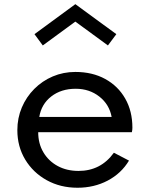

<svg xmlns="http://www.w3.org/2000/svg" viewBox="-20 -866 701 902"><path d="M344 16Q422 16 485.8 -17.5Q549.5 -51 586 -111.5L515 -148.5Q453.5 -63 349 -63Q293.5 -63 250.8 -86.2Q208 -109.5 183.8 -150.5Q159.5 -191.5 159.5 -245H599.5Q602 -255.5 602 -266Q602 -344 568.2 -403Q534.5 -462 474.2 -495Q414 -528 334 -528Q277.5 -528 228 -507Q178.5 -486 141 -448.2Q103.5 -410.5 82.5 -361Q61.5 -311.5 61.5 -254.5Q61.5 -177.5 98.5 -116.2Q135.5 -55 199.5 -19.5Q263.5 16 344 16ZM164.5 -316.5Q174.5 -377 221 -413Q267.5 -449 335.5 -449Q400 -449 446.8 -412.2Q493.5 -375.5 504.5 -316.5ZM181 -652.5 334 -764.5 487 -652.5 526.5 -705.5 334 -846.5 142 -705.5Z"/></svg>

Font: Spartan Medium
Style: Regular
Weight: 500
Designer: Matt Bailey, Mirko Velimirovic
Foundry: Matt Bailey
Version: Version 1.003; ttfautohint (v1.8.3)